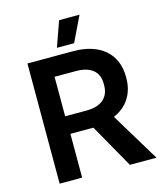

<svg xmlns="http://www.w3.org/2000/svg" viewBox="-128 -984 920 1080"><g transform="rotate(-15 332.0 -444.5)"><path d="M438 -889H319L267 -742H367ZM84 0H215V-255H349L493 0H648L476 -284C553 -316 600 -385 600 -475V-485C600 -618 507 -700 352 -700H84ZM212 -358V-588H337C424 -588 469 -548 469 -480V-470C469 -401 425 -358 336 -358Z"/></g></svg>

Font: Fixel Display SemiBold
Style: Regular
Weight: 600
Designer: AlfaBravo + MacPaw
Foundry: Kyrylo Tkachov, Marchela Mozhyna, Serhii Makarenko, Maria Weinstein, Zakhar Kryvoshyya
Version: Version 1.211